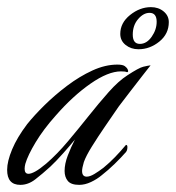

<svg xmlns="http://www.w3.org/2000/svg" viewBox="-39 -517 493 538"><path d="M18 1Q-19 1 -19 -41Q-19 -65 -5 -98.5Q9 -132 37 -169Q57 -194 86 -222.5Q115 -251 149.5 -277Q184 -303 220 -319.5Q256 -336 290 -336Q305 -336 311 -331.5Q317 -327 319 -322Q321 -318 319.5 -316Q318 -314 316 -315Q312 -317 300 -317Q264 -317 214.5 -282.5Q165 -248 117 -193Q83 -155 61 -118.5Q39 -82 32 -58Q30 -50 30 -44Q30 -30 41 -30Q48 -30 60 -36.5Q72 -43 91 -59Q121 -85 150.5 -120Q180 -155 209 -191.5Q238 -228 265.5 -259Q293 -290 318 -306Q350 -327 362.5 -330Q375 -333 383 -334Q378 -328 361 -306Q344 -284 325 -259.5Q306 -235 294 -219Q276 -193 255.5 -163Q235 -133 218.5 -106.5Q202 -80 196 -63Q191 -46 191 -38Q191 -22 204 -22Q213 -22 225.5 -29.5Q238 -37 251 -47Q268 -61 283 -76.5Q298 -92 314 -111Q318 -111 318 -105Q318 -96 314 -91Q301 -76 282.5 -58Q264 -40 246 -26Q233 -15 216 -7Q199 1 183 1Q160 1 151 -10Q142 -21 142 -38Q142 -58 151 -81.5Q160 -105 171 -126Q158 -110 138 -87.5Q118 -65 102 -50Q80 -30 60 -14.5Q40 1 18 1ZM349 -379Q328 -379 313 -391Q298 -403 298 -422Q298 -453 325.5 -475Q353 -497 384 -497Q405 -497 419.5 -485Q434 -473 434 -455Q434 -422 407.5 -400.5Q381 -379 349 -379ZM353 -394Q372 -394 386 -414Q400 -434 400 -456Q400 -481 380 -481Q363 -481 348 -463.5Q333 -446 333 -420Q333 -394 353 -394Z"/></svg>

Font: Luxurious Script
Style: Regular
Weight: 400
Designer: Robert E. Leuschke
Foundry: Robert E. Leuschke
Version: Version 1.010; ttfautohint (v1.8.3)